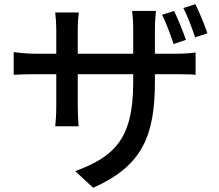

<svg xmlns="http://www.w3.org/2000/svg" viewBox="-20 -821 1040 911"><path d="M806 -769 749 -751C769 -712 789 -655 804 -612L862 -632C849 -671 824 -732 806 -769ZM907 -801 850 -783C870 -744 891 -688 906 -644L964 -663C951 -703 926 -763 907 -801ZM715 -435V-469H809C857 -469 893 -468 908 -466V-572C889 -569 857 -566 808 -566H715V-682C715 -722 719 -755 720 -769H607C609 -755 612 -722 612 -682V-566H349V-681C349 -718 352 -748 354 -762H242C245 -736 247 -706 247 -682V-566H149C103 -566 58 -572 45 -574V-466C61 -467 102 -469 149 -469H247V-319C247 -278 244 -236 242 -222H353C352 -236 349 -279 349 -319V-469H612V-429C612 -164 524 -78 337 -9L422 70C656 -34 715 -177 715 -435Z"/></svg>

Font: Source Han Sans JP Medium
Style: Regular
Weight: 500
Designer: Ryoko NISHIZUKA 西塚涼子 (kana, bopomofo & ideographs); Paul D. Hunt (Latin, Greek & Cyrillic); Sandoll Communications 산돌커뮤니
Foundry: Adobe
Version: Version 2.002;hotconv 1.0.116;makeotfexe 2.5.65601